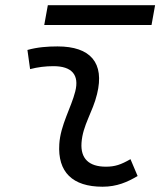

<svg xmlns="http://www.w3.org/2000/svg" viewBox="-20 -705 626 735"><path d="M479.5 -95.7C442.9 -74.7 420.4 -66.9 385.3 -66.9C320.3 -66.9 288.1 -98.1 292 -157.7C296.4 -225.6 335 -275.4 351.6 -345.2C380.9 -464.4 326.7 -527.3 200.2 -527.3C161.6 -527.3 123 -524.4 85 -513.7L95.2 -440.4C125 -448.2 154.8 -451.7 184.6 -451.7C254.9 -451.7 284.2 -418.5 268.1 -355C252.9 -293.9 211.4 -226.1 207 -153.3C200.2 -46.4 257.3 9.8 372.6 9.8C427.7 9.8 468.3 -8.3 506.8 -31.2ZM149.4 -609.4H560.1L573.7 -685.1H163.1Z"/></svg>

Font: Cascadia Mono SemiLight
Style: Italic
Weight: 350
Italic angle: -10°
Monospace: yes
Designer: Aaron Bell
Foundry: Saja Typeworks
Version: Version 2404.023